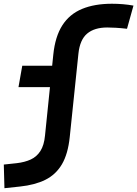

<svg xmlns="http://www.w3.org/2000/svg" viewBox="-65 -762 726 1015"><path d="M-41.5 232.9 -44.9 107.9 23.4 100.6Q65.9 95.7 97.7 81.1Q129.4 66.4 148.7 36.1Q168 5.9 172.9 -44.9L216.8 -473.6Q226.6 -568.8 264.6 -628.2Q302.7 -687.5 368.7 -714.8Q434.6 -742.2 526.9 -742.2Q586.9 -742.2 640.6 -732.4L606.4 -609.9Q572.3 -613.8 547.4 -615.2Q522.5 -616.7 502 -616.7Q434.1 -616.7 395.8 -584.5Q357.4 -552.2 349.6 -478.5L303.7 -37.6Q294.4 52.2 262.2 106.7Q230 161.1 174.8 188.5Q119.6 215.8 41 224.1ZM32.7 -301.3 52.7 -414.6H303.7L283.7 -301.3Z"/></svg>

Font: Cascadia Mono NF
Style: Italic
Weight: 400
Italic angle: -10°
Monospace: yes
Designer: Aaron Bell
Foundry: Saja Typeworks
Version: Version 2404.023